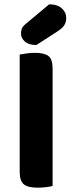

<svg xmlns="http://www.w3.org/2000/svg" viewBox="-20 -860 335 887"><path d="M71 -423H223V-1Q214 2 194 4.5Q174 7 153 7Q108 7 89.5 -9Q71 -25 71 -65ZM223 -231H71V-608Q81 -610 101.5 -613Q122 -616 142 -616Q185 -616 204 -601Q223 -586 223 -544ZM97 -748 207 -840Q245 -840 265.5 -821.5Q286 -803 286 -777Q286 -759 277.5 -744.5Q269 -730 244 -714L148 -652Q113 -652 95 -668Q77 -684 77 -705Q77 -716 80.5 -726.5Q84 -737 97 -748Z"/></svg>

Font: Baloo Bhaijaan 2
Style: Bold
Weight: 700
Designer: Sanskriti Dholi, Noopur Datye and Ek Type
Foundry: Ek Type
Version: Version 1.701